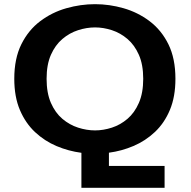

<svg xmlns="http://www.w3.org/2000/svg" viewBox="-20 -726 915 921"><path d="M370.5 175V7Q309 -1 251.5 -25.2Q194 -49.5 148.2 -92.2Q102.5 -135 75.5 -198.2Q48.5 -261.5 48.5 -348Q48.5 -445.5 82.5 -513.8Q116.5 -582 173 -624.5Q229.5 -667 298.2 -686.5Q367 -706 436 -706Q504.5 -706 572.8 -686.5Q641 -667 697.5 -624.5Q754 -582 787.8 -513.8Q821.5 -445.5 821.5 -348Q821.5 -262 795 -198.8Q768.5 -135.5 723 -92.8Q677.5 -50 620.5 -25.8Q563.5 -1.5 502.5 6.5V70H769.5V175ZM436 -100.5Q476 -100.5 516.8 -113.8Q557.5 -127 591.5 -156Q625.5 -185 646.2 -232.5Q667 -280 667 -348Q667 -416 646.2 -463Q625.5 -510 591.5 -539Q557.5 -568 516.8 -581.2Q476 -594.5 436 -594.5Q395.5 -594.5 354.5 -581.2Q313.5 -568 279.2 -539Q245 -510 224.2 -463Q203.5 -416 203.5 -348Q203.5 -280 224.2 -232.5Q245 -185 279.2 -156Q313.5 -127 354.5 -113.8Q395.5 -100.5 436 -100.5Z"/></svg>

Font: Trispace SemiExpanded SemiBold
Style: Regular
Weight: 600
Width: 6
Designer: Tyler Finck
Foundry: Etcetera Type Company
Version: Version 1.210; ttfautohint (v1.8.3)